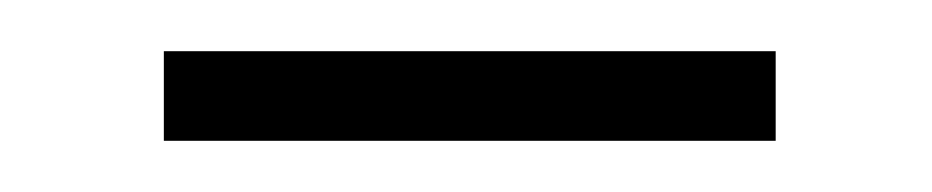

<svg xmlns="http://www.w3.org/2000/svg" viewBox="-20 -311 364 75"><path d="M44 -256H283V-291H44Z"/></svg>

Font: Source Han Sans CN ExtraLight
Style: Regular
Weight: 250
Designer: Ryoko NISHIZUKA (kana & ideographs); Paul D. Hunt (Latin, Greek & Cyrillic); Wenlong ZHANG (bopomofo); Sandoll Communica
Foundry: Adobe Systems Incorporated
Version: Version 1.004;PS 1.004;hotconv 16.6.51;makeotf.lib2.5.65220